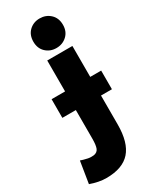

<svg xmlns="http://www.w3.org/2000/svg" viewBox="-334 -832 879 1097"><g transform="rotate(-30 105.5 -283.5)"><path d="M18 207Q-31 207 -87 187L-64 44Q-49 50 -17 57Q1 60 20 58Q44 54 52 34Q60 14 60 -29V-217H-29V-340H60V-544H226V-340H298V-217H226V-27Q226 93 175.5 150Q125 207 18 207ZM240 -676Q240 -632 211.5 -605.5Q183 -579 142 -579Q101 -579 73 -605.5Q45 -632 45 -676Q45 -721 73 -747.5Q101 -774 142 -774Q183 -774 211.5 -747.5Q240 -721 240 -676Z"/></g></svg>

Font: Repo
Style: ExtraBold
Weight: 800
Designer: Stefan Peev
Foundry: Context Ltd
Version: Version 001.000